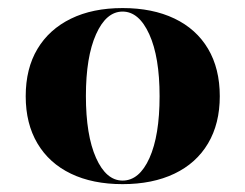

<svg xmlns="http://www.w3.org/2000/svg" viewBox="-20 -450 615 481"><path d="M287.1 11.3Q212.1 11.3 157.7 -14.9Q103.2 -41.1 73.8 -90.7Q44.4 -140.3 44.4 -208.9Q44.4 -278.2 73.8 -327.4Q103.2 -376.6 157.7 -403.2Q212.1 -429.8 287.1 -429.8Q362.1 -429.8 416.9 -403.6Q471.8 -377.4 501.2 -327.8Q530.6 -278.2 530.6 -208.9Q530.6 -140.3 501.2 -90.7Q471.8 -41.1 416.9 -14.9Q362.1 11.3 287.1 11.3ZM287.1 2.4Q329 2.4 354.4 -54Q379.8 -110.5 379.8 -208.9Q379.8 -307.3 354 -364.1Q328.2 -421 287.1 -421Q246 -421 220.6 -364.1Q195.2 -307.3 195.2 -209.7Q195.2 -111.3 220.6 -54.4Q246 2.4 287.1 2.4Z"/></svg>

Font: Playfair 144pt SemiExpanded Black
Style: Regular
Weight: 900
Width: 6
Designer: Claus Eggers Sørensen
Foundry: Claus Eggers Sørensen
Version: Version 2.203